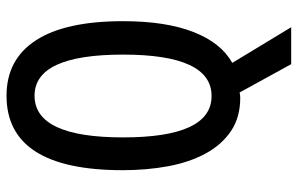

<svg xmlns="http://www.w3.org/2000/svg" viewBox="-186 -578 934 603"><g transform="rotate(-90 281.5 -277.0)"><path d="M516 -358Q516 -224 482 -137Q448 -50 385 -15L497 170H381L292 8Q285 10 275 10Q214 10 171 -19Q128 -48 100.5 -98.5Q73 -149 60.5 -216Q48 -283 48 -359Q48 -724 282 -724Q396 -724 456 -631.5Q516 -539 516 -358ZM151 -358Q151 -80 281 -80Q411 -80 411 -358Q411 -636 282 -636Q151 -636 151 -358Z"/></g></svg>

Font: Noto Sans Georgian ExtraCondensed Medium
Style: Regular
Weight: 500
Width: 2
Designer: Monotype Design Team, Akaki Razmadze
Foundry: Google LLC
Version: Version 2.005; ttfautohint (v1.8.4.7-5d5b)